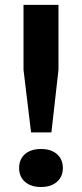

<svg xmlns="http://www.w3.org/2000/svg" viewBox="-20 -760 336 788"><path d="M107.5 -216.5 76.5 -473.5V-740H220V-473.5L191 -216.5ZM58.5 -70.5Q58.5 -106.5 82.5 -127.5Q106.5 -148.5 148.5 -148.5Q190 -148.5 214 -127.2Q238 -106 238 -70.5Q238 -35 213.8 -13.8Q189.5 7.5 148.5 7.5Q107 7.5 82.8 -13.5Q58.5 -34.5 58.5 -70.5Z"/></svg>

Font: Encode Sans Semi Expanded SmBd
Style: Regular
Weight: 600
Width: 6
Designer: Multiple Designers
Foundry: Impallari Type
Version: Version 2.000